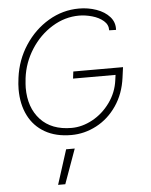

<svg xmlns="http://www.w3.org/2000/svg" viewBox="-63 -748 856 1089"><g transform="rotate(-5 365.0 -203.0)"><path d="M640 -284Q628 -193 581.5 -125Q535 -57 466.5 -21Q398 15 323 15Q235 15 173 -20.5Q111 -56 79 -120Q47 -184 47 -269Q47 -297 52 -334Q65 -435 119 -517.5Q173 -600 254 -648Q335 -696 428 -696Q480 -696 527 -679.5Q574 -663 602 -631.5Q630 -600 627 -557L588 -558Q589 -590 563.5 -612Q538 -634 499.5 -645Q461 -656 425 -656Q344 -656 271.5 -611.5Q199 -567 151 -492Q103 -417 92 -329Q88 -291 88 -274Q88 -161 151 -93Q214 -25 328 -25Q388 -25 447 -57Q506 -89 547.5 -146.5Q589 -204 598 -274L602 -303H360L365 -343H648ZM286 93H335L264 290H223Z"/></g></svg>

Font: Bellota Text Light
Style: Italic
Weight: 300
Italic angle: -7.5°
Designer: Kemie Guaida
Foundry: Kemie Guaida
Version: Version 4.001